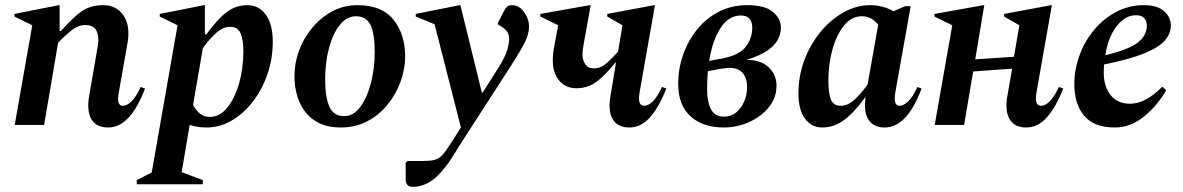

<svg xmlns="http://www.w3.org/2000/svg" viewBox="-20 -484 4584 744"><path d="M37 0 105 -386 36 -420V-430L208 -464H211V-364H216Q250 -401 274.5 -423Q299 -445 323.5 -454.5Q348 -464 380 -464Q431 -464 458.5 -424Q486 -384 474 -316L440 -124Q431 -74 456 -74Q472 -74 489.5 -91Q507 -108 525 -147L542 -141Q514 -67 478.5 -28.5Q443 10 399 10Q353 10 334 -22.5Q315 -55 326 -115L360 -312Q364 -342 354 -364.5Q344 -387 309 -387Q282 -387 254 -364Q226 -341 205 -318L151 0Z M510 230V214L568 184L668 -386L599 -420V-430L771 -464H774V-351H780Q821 -408 857 -436Q893 -464 939 -464Q983 -464 1010 -427Q1037 -390 1037 -322Q1037 -257 1016.5 -197Q996 -137 960 -90.5Q924 -44 878 -17Q832 10 780 10Q745 10 715 0L684 183L766 214V230ZM872 -380Q843 -380 815 -354Q787 -328 766 -297L728 -77Q740 -56 755 -43.5Q770 -31 794 -31Q831 -31 860 -66Q889 -101 906 -159.5Q923 -218 923 -286Q923 -331 912 -355.5Q901 -380 872 -380Z M1301 10Q1240 10 1200.5 -16Q1161 -42 1141 -87.5Q1121 -133 1121 -190Q1121 -240 1139 -288.5Q1157 -337 1190 -376.5Q1223 -416 1267.5 -440Q1312 -464 1365 -464Q1460 -464 1505 -407.5Q1550 -351 1550 -265Q1550 -217 1532.5 -168.5Q1515 -120 1482.5 -79.5Q1450 -39 1404 -14.5Q1358 10 1301 10ZM1314 -34Q1349 -34 1375.5 -69Q1402 -104 1417 -161Q1432 -218 1432 -284Q1432 -352 1416 -386.5Q1400 -421 1359 -421Q1324 -421 1297.5 -388.5Q1271 -356 1255.5 -300Q1240 -244 1240 -175Q1240 -109 1256 -71.5Q1272 -34 1314 -34Z M1580 240Q1552 240 1552 211V146L1559 140H1612Q1639 140 1655 137.5Q1671 135 1683 126.5Q1695 118 1708 99.5Q1721 81 1742 48L1766 10L1664 -390L1591 -420V-430L1761 -464H1764L1847 -126H1851L1911 -221Q1938 -264 1945.5 -290Q1953 -316 1953 -332Q1953 -350 1945 -361.5Q1937 -373 1923 -381L1909 -390V-394L1931 -438Q1940 -454 1946 -459Q1952 -464 1965 -464Q1991 -464 2010.5 -437.5Q2030 -411 2030 -381Q2030 -352 2013.5 -319.5Q1997 -287 1960 -229L1761 79Q1746 102 1737 117.5Q1728 133 1717.5 147.5Q1707 162 1689 183Q1664 212 1636.5 226Q1609 240 1580 240Z M2213 -142Q2173 -142 2147.5 -171Q2122 -200 2122 -251Q2122 -269 2125 -290L2143 -386L2074 -420V-430L2265 -464H2269L2241 -309Q2237 -285 2237 -274Q2237 -251 2248 -235Q2259 -219 2282 -219Q2308 -219 2331.5 -240Q2355 -261 2375 -284L2392 -386L2333 -420V-430L2515 -464H2518L2458 -124Q2450 -74 2476 -74Q2492 -74 2509.5 -91Q2527 -108 2545 -147L2562 -141Q2533 -67 2498 -28.5Q2463 10 2419 10Q2373 10 2354 -22.5Q2335 -55 2346 -115L2367 -241H2364Q2326 -193 2292 -167.5Q2258 -142 2213 -142Z M2989 -152Q2989 -106 2960 -69.5Q2931 -33 2884 -11.5Q2837 10 2784 10Q2704 10 2656 -33Q2608 -76 2608 -159Q2608 -217 2627 -271.5Q2646 -326 2681 -369.5Q2716 -413 2765.5 -438.5Q2815 -464 2875 -464Q2945 -464 2975.5 -437.5Q3006 -411 3006 -378Q3006 -291 2872 -252Q2929 -252 2959 -223Q2989 -194 2989 -152ZM2851 -424Q2804 -424 2772.5 -376Q2741 -328 2728 -248L2777 -257Q2845 -270 2870 -303Q2895 -336 2895 -376Q2895 -424 2851 -424ZM2786 -32Q2813 -32 2833 -48.5Q2853 -65 2864 -91.5Q2875 -118 2875 -147Q2875 -180 2858.5 -200.5Q2842 -221 2807 -221Q2799 -221 2789.5 -219.5Q2780 -218 2770 -217L2723 -208Q2720 -174 2720 -136Q2720 -92 2734.5 -62Q2749 -32 2786 -32Z M3166 10Q3125 10 3099.5 -24Q3074 -58 3074 -122Q3074 -191 3097.5 -252.5Q3121 -314 3161 -362Q3201 -410 3250.5 -437Q3300 -464 3352 -464Q3378 -464 3401.5 -457.5Q3425 -451 3442 -440L3487 -460H3509L3449 -124Q3441 -74 3466 -74Q3481 -74 3499 -91Q3517 -108 3535 -147L3551 -141Q3495 10 3408 10Q3365 10 3345.5 -20Q3326 -50 3334 -106H3332Q3290 -48 3251 -19Q3212 10 3166 10ZM3190 -172Q3190 -122 3200 -98Q3210 -74 3238 -74Q3266 -74 3293 -99.5Q3320 -125 3342 -157L3383 -388Q3370 -404 3355 -412.5Q3340 -421 3319 -421Q3280 -421 3251 -385.5Q3222 -350 3206 -293Q3190 -236 3190 -172Z M3602 0 3670 -386 3601 -420V-430L3791 -464H3794L3759 -254L3909 -264L3930 -386L3871 -420V-430L4053 -464H4056L3996 -124Q3988 -74 4014 -74Q4030 -74 4047.5 -91Q4065 -108 4083 -147L4100 -141Q4071 -67 4036 -28.5Q4001 10 3957 10Q3911 10 3892 -22.5Q3873 -55 3884 -115L3902 -218L3751 -207L3716 0Z M4299 10Q4219 10 4181 -35.5Q4143 -81 4143 -158Q4143 -215 4163 -269.5Q4183 -324 4219.5 -368Q4256 -412 4305.5 -438Q4355 -464 4413 -464Q4465 -464 4491 -440.5Q4517 -417 4517 -385Q4517 -355 4495 -328.5Q4473 -302 4417 -278.5Q4361 -255 4258 -234Q4257 -219 4257 -203Q4257 -148 4284 -115Q4311 -82 4359 -82Q4418 -82 4483 -147H4486L4499 -134Q4465 -75 4413 -32.5Q4361 10 4299 10ZM4382 -425Q4340 -425 4307 -382.5Q4274 -340 4263 -270Q4355 -292 4389.5 -319.5Q4424 -347 4424 -385Q4424 -402 4414 -413.5Q4404 -425 4382 -425Z"/></svg>

Font: Spectral SemiBold
Style: Italic
Weight: 600
Italic angle: -10°
Designer: Jean-Baptiste Levee
Foundry: Production Type
Version: Version 2.001